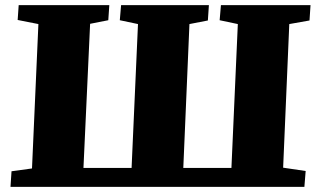

<svg xmlns="http://www.w3.org/2000/svg" viewBox="-20 -730 1240 750"><path d="M21 0 25 -61 105 -72 130 -636 49 -652 53 -710H407L403 -651L332 -637L306 -74H494L519 -636L448 -651L453 -710H796L792 -650L720 -636L696 -74H884L909 -636L838 -651L843 -710H1193L1189 -650L1110 -636L1086 -75L1174 -62L1169 0Z"/></svg>

Font: Literata 36pt ExtraBold
Style: Italic
Weight: 800
Italic angle: -2°
Designer: Latin by Veronika Burian and Jose Scaglione. Greek by Irene Vlachou. Cyrillic by Vera Evstafieva
Foundry: TypeTogether
Version: Version 3.002